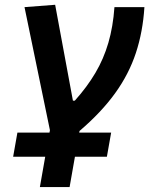

<svg xmlns="http://www.w3.org/2000/svg" viewBox="-20 -547 626 792"><path d="M34.2 99.6 51.8 0H184.1L186 -9.8L81.1 -517.6L207.5 -527.3L280.8 -131.8H288.6Q339.4 -188.5 373.5 -246.3Q407.7 -304.2 427 -370.4Q446.3 -436.5 452.1 -517.6H575.7Q569.3 -416 540.5 -328.6Q511.7 -241.2 454.8 -162.4Q397.9 -83.5 308.1 -6.8L306.6 0H438.5L420.9 99.6H289.1L267.1 224.6H144.5L166.5 99.6Z"/></svg>

Font: CaskaydiaCove NFP SemiBold
Style: Italic
Weight: 600
Italic angle: -10°
Designer: Aaron Bell
Foundry: Saja Typeworks
Version: Version 2111.001; VTT 6.35;Nerd Fonts 3.1.1